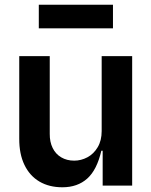

<svg xmlns="http://www.w3.org/2000/svg" viewBox="-20 -782 638 809"><path d="M242.9 7.1Q187.1 7.1 146.1 -17Q105.1 -41.2 82.9 -87.4Q60.7 -133.5 61.1 -198.2V-545.5H189.6V-218Q189.3 -183.9 201.9 -158.4Q214.5 -132.8 238.1 -119Q261.7 -105.1 292.6 -105.1Q321.7 -105.1 348.4 -119.3Q375 -133.5 391.7 -161.8Q408.4 -190 408.4 -229.4V-545.5H536.9V0H412.6V-147H407Q388.5 -66.1 347.5 -29.5Q306.5 7.1 242.9 7.1ZM456 -762.1V-662.6H143.5V-762.1Z"/></svg>

Font: Riot Sans
Style: Regular
Weight: 400
Designer: Rasmus Andersson
Foundry: rsms
Version: Version 3.005